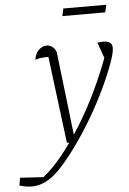

<svg xmlns="http://www.w3.org/2000/svg" viewBox="-137 -705 638 947"><g transform="rotate(-5 182.0 -231.5)"><path d="M-79 189 -72 151 43 158Q90 121 138.5 61Q187 1 235 -76Q283 -153 325 -241Q367 -329 400 -420L401 -380L366 -479Q376 -482 394 -482Q416 -482 427.5 -474Q439 -466 439 -447Q439 -426 424 -382Q402 -320 369.5 -251.5Q337 -183 297.5 -115.5Q258 -48 216.5 10.5Q175 69 136.5 112Q98 155 66 174Q25 199 -18 199Q-46 199 -79 189ZM173 0 115 -461 137 -431Q99 -431 83 -429Q67 -427 54 -422Q56 -442 65 -456.5Q74 -471 87.5 -479Q101 -487 115 -487Q130 -487 143 -477.5Q156 -468 162 -450L210 -40H231L206 -3ZM205 -625 213 -662H426L417 -625Z"/></g></svg>

Font: Piazzolla Thin Thin
Style: Italic
Weight: 250
Italic angle: -11.3°
Version: Version 2.005